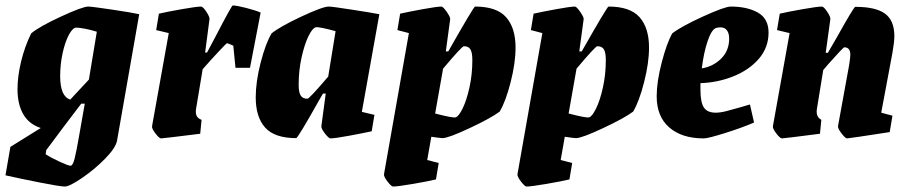

<svg xmlns="http://www.w3.org/2000/svg" viewBox="-45 -497 3321 702"><path d="M464 -445 383 17Q378 44 339 83.5Q300 123 254.5 154Q209 185 192 185Q175 185 101.5 170.5Q28 156 -25 144L-7 40L104 -29Q61 -43 40 -79.5Q19 -116 19 -171Q19 -217 32 -271.5Q45 -326 69 -375Q99 -400 178 -436.5Q257 -473 278 -473Q290 -473 364 -462Q438 -451 464 -445ZM175 -219Q175 -144 212 -133L280 -206L309 -381Q287 -388 265.5 -392Q244 -396 234 -396Q221 -396 207 -370Q193 -344 184 -303Q175 -262 175 -219ZM244 1 265 -118H252L186 -31L124 52L122 67Q142 80 173.5 94.5Q205 109 213 109Q221 109 227.5 84Q234 59 244 1Z M908 -451 869 -249H816L808 -330Q788 -339 785 -339Q783 -339 754 -308Q725 -277 696 -244L672 -100Q671 -95 671 -88Q671 -66 692 -59L687 -8Q551 9 544 9Q537 9 523 -9.5Q509 -28 511 -36L572 -376L526 -387L536 -447Q566 -454 620 -463.5Q674 -473 690 -473Q697 -473 709.5 -454Q722 -435 721 -427L705 -305H712L746 -369Q802 -477 806 -477Q820 -477 855 -468Q890 -459 908 -451Z M1278 -88 1324 -77 1314 -17Q1282 -10 1230.5 -0.5Q1179 9 1163 9Q1157 9 1143 -9Q1129 -27 1130 -36L1146 -155H1136L1126 -138Q1044 8 1038 8Q959 8 924.5 -30.5Q890 -69 890 -141Q890 -198 908 -268Q926 -338 948 -375Q979 -400 1057 -436.5Q1135 -473 1157 -473Q1169 -473 1243 -461.5Q1317 -450 1342 -445ZM1155 -217 1182 -383Q1157 -390 1135.5 -394.5Q1114 -399 1109 -397Q1097 -394 1082.5 -364Q1068 -334 1057.5 -286.5Q1047 -239 1047 -187Q1047 -159 1054.5 -147.5Q1062 -136 1079 -136Q1086 -136 1155 -217Z M1840 -323Q1840 -267 1822 -196.5Q1804 -126 1782 -89Q1750 -65 1672 -28.5Q1594 8 1573 8Q1565 8 1532 3L1517 88L1559 99L1549 159Q1520 166 1464.5 175.5Q1409 185 1392 185Q1386 185 1372 167Q1358 149 1359 140L1450 -376L1408 -387L1418 -447Q1449 -454 1501 -463.5Q1553 -473 1569 -473Q1575 -473 1588.5 -453.5Q1602 -434 1601 -427L1585 -309H1594Q1687 -473 1692 -473Q1771 -473 1805.5 -434Q1840 -395 1840 -323ZM1682 -277Q1682 -305 1675 -316.5Q1668 -328 1651 -328Q1644 -328 1575 -246L1546 -82Q1611 -65 1621 -68Q1632 -71 1646.5 -100.5Q1661 -130 1671.5 -177.5Q1682 -225 1682 -277Z M2328 -323Q2328 -267 2310 -196.5Q2292 -126 2270 -89Q2238 -65 2160 -28.5Q2082 8 2061 8Q2053 8 2020 3L2005 88L2047 99L2037 159Q2008 166 1952.5 175.5Q1897 185 1880 185Q1874 185 1860 167Q1846 149 1847 140L1938 -376L1896 -387L1906 -447Q1937 -454 1989 -463.5Q2041 -473 2057 -473Q2063 -473 2076.5 -453.5Q2090 -434 2089 -427L2073 -309H2082Q2175 -473 2180 -473Q2259 -473 2293.5 -434Q2328 -395 2328 -323ZM2170 -277Q2170 -305 2163 -316.5Q2156 -328 2139 -328Q2132 -328 2063 -246L2034 -82Q2099 -65 2109 -68Q2120 -71 2134.5 -100.5Q2149 -130 2159.5 -177.5Q2170 -225 2170 -277Z M2516 -193V-169Q2516 -123 2528.5 -104Q2541 -85 2572 -85Q2589 -85 2612 -91Q2635 -97 2661 -104.5Q2687 -112 2697 -115L2712 -49Q2668 -30 2606 -10.5Q2544 9 2528 9Q2448 9 2402 -31Q2356 -71 2356 -145Q2356 -198 2374.5 -269Q2393 -340 2413 -375Q2445 -400 2525 -436.5Q2605 -473 2627 -473Q2687 -473 2726 -451Q2765 -429 2765 -378Q2765 -323 2729.5 -282Q2694 -241 2636.5 -218Q2579 -195 2516 -193ZM2521 -247Q2563 -254 2592 -283Q2621 -312 2621 -356Q2621 -375 2613 -386Q2605 -397 2589 -397Q2582 -397 2574 -395Q2557 -390 2542.5 -347.5Q2528 -305 2521 -247Z M3218 -304 3177 -85 3218 -74 3208 -14Q3059 9 3052 9Q3046 9 3032 -9Q3018 -27 3019 -36L3060 -261Q3064 -287 3064 -297Q3064 -324 3042 -324Q3038 -324 2982 -261Q2981 -260 2965 -241L2942 -100Q2941 -96 2941 -89Q2941 -68 2958 -59L2953 -8Q2821 9 2814 9Q2807 9 2793 -9.5Q2779 -28 2781 -36L2842 -376L2796 -387L2806 -447Q2836 -454 2890 -463.5Q2944 -473 2960 -473Q2967 -473 2979.5 -454Q2992 -435 2991 -427L2974 -304H2982L3015 -361Q3077 -472 3082 -472Q3157 -472 3191 -447Q3225 -422 3225 -365Q3225 -344 3218 -304Z"/></svg>

Font: Grenze ExtraBold
Style: Italic
Weight: 800
Italic angle: -10°
Designer: Renata Polastri
Foundry: Omnibus-Type
Version: Version 1.002; ttfautohint (v1.8)